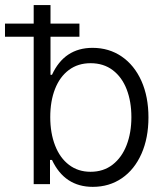

<svg xmlns="http://www.w3.org/2000/svg" viewBox="-49 -727 651 758"><path d="M84 -582H-29.3V-633.8H84V-707H150.4V-633.8H264.6V-582H150.4V-431.6H156.2Q205.1 -538.1 316.4 -538.1Q381.3 -538.1 431.4 -503.9Q481.4 -469.7 509.3 -407.5Q537.1 -345.2 537.1 -263.7Q537.1 -182.1 509.5 -119.9Q481.9 -57.6 432.1 -23.4Q382.3 10.7 317.4 10.7Q206.1 10.7 156.2 -95.7H148.4V0H84ZM308.6 -48.8Q359.4 -48.8 395.8 -77.1Q432.1 -105.5 450.9 -154.3Q469.7 -203.1 469.7 -264.6Q469.7 -325.7 451.2 -374Q432.6 -422.4 396.2 -450Q359.9 -477.5 308.6 -477.5Q258.8 -477.5 222.9 -450.7Q187 -423.8 168.2 -375.7Q149.4 -327.6 149.4 -264.6Q149.4 -201.7 168.5 -152.6Q187.5 -103.5 223.4 -76.2Q259.3 -48.8 308.6 -48.8Z"/></svg>

Font: Pretendard Std Light
Style: Regular
Weight: 300
Designer: Base glyphs from Inter by Rasmus Andersson; Hangeul glyphs from Noto Sans CJK(Source Han Sans) by Jang Soo-young and Kan
Foundry: Kil Hyung-jin
Version: Version 1.309